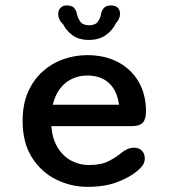

<svg xmlns="http://www.w3.org/2000/svg" viewBox="-20 -696 659 726"><path d="M310.5 10.5Q248 10.5 191.8 -17.5Q135.5 -45.5 100.5 -101Q65.5 -156.5 65.5 -239Q65.5 -301.5 86 -348Q106.5 -394.5 141 -425.5Q175.5 -456.5 219.2 -472Q263 -487.5 309.5 -487.5Q376.5 -487.5 426.5 -461Q476.5 -434.5 504.2 -386.8Q532 -339 532 -274.5Q532 -245 519.8 -232Q507.5 -219 477.5 -219H174Q178 -171 198 -138.2Q218 -105.5 249 -88.8Q280 -72 315.5 -72Q362.5 -72 391 -86.8Q419.5 -101.5 439 -118Q449.5 -126.5 461.2 -132Q473 -137.5 487 -137.5Q505.5 -137.5 516.5 -126.2Q527.5 -115 527.5 -96.5Q527.5 -82.5 519.5 -71Q511.5 -59.5 498 -48.5Q470 -25.5 423.5 -7.5Q377 10.5 310.5 10.5ZM179.5 -300H430Q422.5 -354 391.8 -382.2Q361 -410.5 309 -410.5Q281 -410.5 254.8 -399Q228.5 -387.5 208.8 -363.2Q189 -339 179.5 -300ZM400.5 -675.5Q416.5 -675.5 425.2 -666.8Q434 -658 434 -643.5Q434 -636 430.5 -626.8Q427 -617.5 418.5 -608.5Q406.5 -582.5 380.8 -563.8Q355 -545 316 -545Q278.5 -545 254.5 -562.5Q230.5 -580 218.5 -604.5Q208 -614 204 -624Q200 -634 200 -642.5Q200 -657.5 209 -666.5Q218 -675.5 232.5 -675.5Q252 -675.5 260.2 -666Q268.5 -656.5 271 -643Q274 -627.5 283.8 -614Q293.5 -600.5 317 -600.5Q340.5 -600.5 350 -614Q359.5 -627.5 362 -642.5Q364.5 -656.5 373 -666Q381.5 -675.5 400.5 -675.5Z"/></svg>

Font: Sono Monospace Medium
Style: Regular
Weight: 500
Designer: Tyler Finck
Foundry: Tyler Finck
Version: Version 2.112